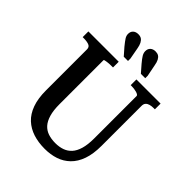

<svg xmlns="http://www.w3.org/2000/svg" viewBox="-254 -1062 1213 1213"><g transform="rotate(45 352.5 -455.5)"><path d="M478 -853 493 -777V-755H454L413 -802Q391 -828 381.5 -844Q372 -860 372 -876Q372 -897 385 -909Q398 -921 420 -921Q436 -921 447 -914.5Q458 -908 466 -893Q474 -878 478 -853ZM325 -853 339 -777V-755H301L259 -803Q237 -830 227.5 -845Q218 -860 218 -876Q218 -897 231 -909Q244 -921 266 -921Q283 -921 294 -914Q305 -907 313 -892Q321 -877 325 -853ZM226 -256Q226 -201 237 -163.5Q248 -126 268 -104Q288 -82 316.5 -72.5Q345 -63 381 -63Q416 -63 444 -73Q472 -83 492 -105Q512 -127 523 -164.5Q534 -202 534 -257V-637Q534 -642 528 -646Q522 -650 512 -653Q502 -656 490 -657.5Q478 -659 467 -659H459V-710H675V-659H664Q646 -659 631.5 -655Q617 -651 608.5 -641.5Q600 -632 600 -615V-257Q600 -185 582 -134Q564 -83 531 -51Q498 -19 454.5 -4.5Q411 10 359 10Q302 10 255.5 -5Q209 -20 175 -51.5Q141 -83 122.5 -134Q104 -185 104 -257V-624Q104 -645 86 -652Q68 -659 40 -659H30V-710H301V-659H293Q282 -659 270.5 -658.5Q259 -658 249 -656.5Q239 -655 232.5 -653.5Q226 -652 226 -649Z"/></g></svg>

Font: Roboto Serif 28pt Condensed Medium
Style: Regular
Weight: 500
Width: 3
Designer: Greg Gazdowicz
Foundry: Commercial Type
Version: Version 1.008